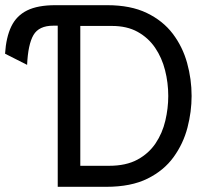

<svg xmlns="http://www.w3.org/2000/svg" viewBox="-22 -720 827 740"><path d="M82.5 -470 -2.5 -513Q1.5 -576.5 21.5 -618Q41.5 -659.5 82.5 -679.8Q123.5 -700 191 -700H277.5V-621H183.5Q128 -621 107 -585Q86 -549 82.5 -470ZM200.5 0V-700H391.5Q481.5 -700 543.8 -670Q606 -640 644 -589.8Q682 -539.5 699.2 -477.2Q716.5 -415 716.5 -350Q716.5 -289.5 700.5 -228Q684.5 -166.5 647.2 -114.8Q610 -63 546.5 -31.5Q483 0 387.5 0ZM287.5 -81H398.5Q464 -81 507.8 -104.8Q551.5 -128.5 577.8 -167.8Q604 -207 615.2 -254.8Q626.5 -302.5 626.5 -350Q626.5 -401 614.2 -449.2Q602 -497.5 575.8 -536Q549.5 -574.5 508.5 -597.2Q467.5 -620 409.5 -620H287.5Z"/></svg>

Font: Undotted
Style: Regular
Weight: 400
Designer: Delve Withrington, Dave Bailey, Thomas Jockin
Foundry: Delve Fonts LLC
Version: Version 4.000